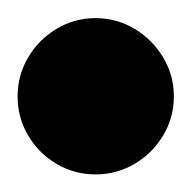

<svg xmlns="http://www.w3.org/2000/svg" viewBox="-57 -628 215 215"><path d="M-37.3 -520Q-37.3 -496.3 -25.5 -476.3Q-13.7 -456.3 6.3 -444.5Q26.3 -432.7 50 -432.7Q73.7 -432.7 93.7 -444.5Q113.7 -456.3 125.7 -476.3Q137.7 -496.3 137.7 -520Q137.7 -543.7 125.7 -563.7Q113.7 -583.7 93.7 -595.7Q73.7 -607.7 50 -607.7Q26.3 -607.7 6.3 -595.7Q-13.7 -583.7 -25.5 -563.7Q-37.3 -543.7 -37.3 -520Z"/></svg>

Font: Linefont Thin
Style: Regular
Weight: 100
Monospace: yes
Version: Version 3.002;gftools[0.9.33]